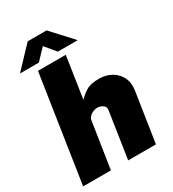

<svg xmlns="http://www.w3.org/2000/svg" viewBox="-219 -1046 1046 1163"><g transform="rotate(-30 304.0 -464.5)"><path d="M13.5 0 126.5 -743H321L277 -453Q297.5 -475.5 329.2 -496.2Q361 -517 421.5 -517Q469.5 -517 507.2 -495.8Q545 -474.5 564.2 -436Q583.5 -397.5 575.5 -346L522.5 0H328.5L377.5 -323Q381.5 -345 364 -357.5Q346.5 -370 324.5 -370Q310 -370 295.2 -363.8Q280.5 -357.5 269.8 -346.5Q259 -335.5 257 -321L207.5 0ZM24 -783.5 162 -929H294L428 -783.5H289L227 -858L156 -783.5Z"/></g></svg>

Font: Public Sans Thin Black
Style: Italic
Weight: 900
Italic angle: -8°
Version: Version 2.001